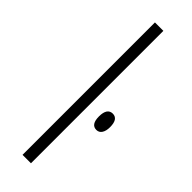

<svg xmlns="http://www.w3.org/2000/svg" viewBox="-259 -769 779 779"><g transform="rotate(45 130.5 -380.0)"><path d="M137.2 0H88.9V-759.8H137.2ZM229 -283.2Q197.8 -283.2 197.8 -330.1Q198.2 -377 229.5 -377.4Q260.7 -377.4 260.7 -330.6Q260.7 -308.6 252.4 -295.9Q244.1 -283.2 229 -283.2Z"/></g></svg>

Font: OpenSans-Light
Style: Regular
Weight: 300
Foundry: Ascender Corporation
Version: Version 1.10